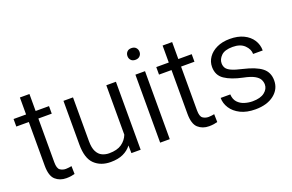

<svg xmlns="http://www.w3.org/2000/svg" viewBox="-92 -1057 2129 1402"><g transform="rotate(-20 972.5 -356.0)"><path d="M283.2 -528.3V-469.7H179.2V-129.9Q179.2 -82 198.5 -68.6Q217.8 -55.2 242.7 -55.2Q255.4 -55.2 267.6 -57.1Q279.8 -59.1 287.6 -60.5L289.1 1Q278.3 4.4 261 7.1Q243.7 9.8 223.1 9.8Q172.9 9.8 138.9 -20.5Q105 -50.8 105 -130.4V-469.7H7.8V-528.3H105V-660.2H179.2V-528.3Z M731.4 0 730 -59.6Q705.1 -26.9 665.5 -8.5Q626 9.8 568.8 9.8Q491.2 9.8 443.4 -36.1Q395.5 -82 395.5 -189V-528.3H469.7V-188Q469.7 -136.2 484.9 -106.9Q500 -77.6 525.1 -65.9Q550.3 -54.2 579.1 -54.2Q641.6 -54.2 677.2 -79.3Q712.9 -104.5 728.5 -144V-528.3H803.2V0Z M946.3 -674.8Q946.3 -694.3 958.3 -707.5Q970.2 -720.7 992.7 -720.7Q1015.1 -720.7 1027.6 -707.5Q1040 -694.3 1040 -674.8Q1040 -656.2 1027.6 -643.1Q1015.1 -629.9 992.7 -629.9Q970.2 -629.9 958.3 -643.1Q946.3 -656.2 946.3 -674.8ZM1029.3 -528.3V0H954.6V-528.3Z M1392.1 -528.3V-469.7H1288.1V-129.9Q1288.1 -82 1307.4 -68.6Q1326.7 -55.2 1351.6 -55.2Q1364.3 -55.2 1376.5 -57.1Q1388.7 -59.1 1396.5 -60.5L1397.9 1Q1387.2 4.4 1369.9 7.1Q1352.5 9.8 1332 9.8Q1281.7 9.8 1247.8 -20.5Q1213.9 -50.8 1213.9 -130.4V-469.7H1116.7V-528.3H1213.9V-660.2H1288.1V-528.3Z M1818.4 -137.7Q1818.4 -158.2 1808.6 -177Q1798.8 -195.8 1770.8 -211.7Q1742.7 -227.5 1687 -238.8Q1598.6 -257.3 1549.1 -290.8Q1499.5 -324.2 1499.5 -389.2Q1499.5 -429.7 1522.9 -463.6Q1546.4 -497.6 1589.4 -517.8Q1632.3 -538.1 1690.4 -538.1Q1752.9 -538.1 1797.1 -516.6Q1841.3 -495.1 1865 -458.5Q1888.7 -421.9 1888.7 -376.5H1814Q1814 -413.6 1782 -444.8Q1750 -476.1 1690.4 -476.1Q1628.4 -476.1 1601.3 -449.2Q1574.2 -422.4 1574.2 -391.1Q1574.2 -369.6 1584.2 -353.5Q1594.2 -337.4 1622.6 -324.5Q1650.9 -311.5 1705.6 -299.3Q1802.2 -276.9 1847.4 -241.5Q1892.6 -206.1 1892.6 -142.6Q1892.6 -75.2 1838.1 -32.7Q1783.7 9.8 1693.4 9.8Q1625 9.8 1577.6 -13.9Q1530.3 -37.6 1505.9 -75.4Q1481.4 -113.3 1481.4 -155.8H1556.2Q1558.6 -116.2 1579.8 -93.8Q1601.1 -71.3 1631.8 -62Q1662.6 -52.7 1693.4 -52.7Q1754.4 -52.7 1786.4 -77.9Q1818.4 -103 1818.4 -137.7Z"/></g></svg>

Font: Vazirmatn UI Light
Style: Regular
Weight: 300
Designer: Saber Rastikerdar
Foundry: Saber Rastikerdar
Version: Version 33.003